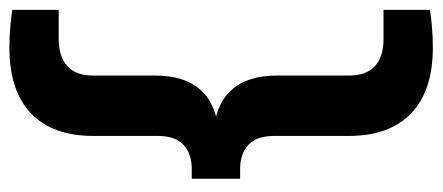

<svg xmlns="http://www.w3.org/2000/svg" viewBox="-280 -510 920 399"><g transform="rotate(-90 179.5 -310.0)"><path d="M280.5 130Q191 130 144 85Q97 40 97 -44.5V-200.5Q97 -235.5 78.8 -253Q60.5 -270.5 28 -270.5H8V-371H28Q60.5 -371 78.8 -388.5Q97 -406 97 -440.5V-575.5Q97 -660.5 144 -705.2Q191 -750 280.5 -750Q303 -750 323 -748.2Q343 -746.5 359 -744V-647.5H298.5Q262 -647.5 242.2 -629.8Q222.5 -612 222.5 -575.5V-446.5Q222.5 -385 191.2 -351Q160 -317 86 -312.5V-328.5Q160 -324 191.2 -290Q222.5 -256 222.5 -194.5V-44.5Q222.5 -8 242.2 9.8Q262 27.5 298.5 27.5H359V124Q343 126.5 323 128.2Q303 130 280.5 130Z"/></g></svg>

Font: Encode Sans SC SemiCondensed SemiBold
Style: Regular
Weight: 600
Width: 4
Designer: Multiple Designers
Foundry: Impallari Type
Version: Version 3.002